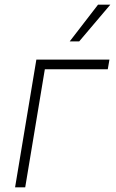

<svg xmlns="http://www.w3.org/2000/svg" viewBox="-20 -800 496 820"><path d="M447.4 -545.5 440.3 -504.3H171.5L87.7 0H44.4L135.3 -545.5ZM277.7 -623.2 398.8 -780.2H451.3L318.2 -623.2Z"/></svg>

Font: Inter P Extra Light
Style: Italic
Weight: 200
Italic angle: 9.39999°
Designer: Rasmus Andersson
Foundry: rsms
Version: Version 3.018;git-588b23468